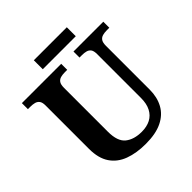

<svg xmlns="http://www.w3.org/2000/svg" viewBox="-223 -1016 1193 1193"><g transform="rotate(-45 373.5 -420.0)"><path d="M381.7 10Q300.4 10 239 -12.8Q177.5 -35.6 143.8 -85.9Q110 -136.2 110 -217.7V-599.9Q110 -627 100.2 -639.8Q90.5 -652.6 74.3 -656.8Q58.1 -661 38.4 -661H16.2V-714H361.7V-661H339.4Q320.3 -661 303.9 -656.6Q287.5 -652.1 278 -638.6Q268.4 -625 268.4 -595.9V-210Q268.4 -125.9 308.8 -93.5Q349.1 -61 417.4 -61Q462.1 -61 494.5 -77.8Q526.8 -94.6 544.5 -128.7Q562.2 -162.7 562.2 -213.5V-599.9Q562.2 -627 552.8 -639.8Q543.3 -652.6 527.4 -656.8Q511.5 -661 491.8 -661H469.6V-714H731.6V-661H708.7Q689 -661 672.7 -656.6Q656.3 -652.1 646.7 -638.6Q637.2 -625 637.2 -595.9V-211.5Q637.2 -145 610 -95.2Q582.9 -45.5 526.7 -17.7Q470.4 10 381.7 10ZM256.9 -771.1V-849.9H546.9V-771.1Z"/></g></svg>

Font: Noto Serif Gurmukhi
Style: Regular
Weight: 400
Designer: Vaibhav Singh and the Monotype Design Team
Foundry: Monotype Imaging Inc.
Version: Version 2.003